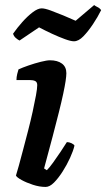

<svg xmlns="http://www.w3.org/2000/svg" viewBox="-20 -738 419 758"><path d="M160 0Q136 0 110 -8.5Q84 -17 65 -27.5Q46 -38 43 -45Q47 -57 54.5 -84.5Q62 -112 71.5 -148Q81 -184 91 -222.5Q101 -261 109 -297.5Q117 -334 122 -361.5Q127 -389 127 -402Q127 -414 119 -418Q111 -422 97 -422H45Q45 -434 48 -446Q51 -458 53 -464Q68 -471 92.5 -479.5Q117 -488 141 -494Q165 -500 177 -500Q207 -500 224.5 -487Q242 -474 242 -449Q242 -438 239 -418Q236 -398 229.5 -367.5Q223 -337 212.5 -295Q202 -253 187.5 -198Q173 -143 154 -73L165 -66Q175 -76 189.5 -96Q204 -116 219 -138.5Q234 -161 244 -177Q253 -177 262.5 -172.5Q272 -168 274 -163Q269 -142 256.5 -114.5Q244 -87 227 -60.5Q210 -34 193 -17Q176 0 160 0ZM271.9 -575Q259.6 -575 236.3 -583.5Q213 -592 185.9 -604.5Q158.9 -617 134.2 -630L57.2 -578Q50.6 -581 42.5 -588Q34.4 -595 31.6 -605Q47.7 -628 68.1 -651Q88.6 -674 109 -689.5Q129.4 -705 144.6 -705Q157 -705 180.2 -696.5Q203.5 -688 230.1 -677Q256.7 -666 278.6 -656L351.7 -718Q356.5 -714 365 -710Q373.6 -706 379.3 -698Q366 -671 347 -642.5Q328 -614 309 -594.5Q290 -575 271.9 -575Z"/></svg>

Font: Texturina 12pt
Style: Bold Italic
Weight: 700
Italic angle: -11°
Designer: Guillermo Torres Carreño
Foundry: Omnibus-Type
Version: Version 1.002